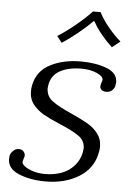

<svg xmlns="http://www.w3.org/2000/svg" viewBox="-53 -759 538 808"><g transform="rotate(5 216.5 -355.0)"><path d="M166 -604Q201 -626 240.5 -658.5Q280 -691 307 -720H339Q354 -690 380.5 -658Q407 -626 433 -604L399 -577Q375 -599 352.5 -626.5Q330 -654 317 -679H312Q287 -653 253 -625.5Q219 -598 187 -577ZM9 -71Q9 -79 10 -84Q12 -95 22.5 -105.5Q33 -116 47 -116Q60 -116 67.5 -107Q75 -98 73 -86Q72 -82 70 -77Q68 -72 67 -66Q65 -56 78.5 -45.5Q92 -35 115 -28Q138 -21 163 -21Q227 -21 266.5 -49.5Q306 -78 316 -126Q318 -138 318 -142Q318 -175 291 -194Q264 -213 209 -236Q166 -254 139.5 -269Q113 -284 94.5 -307Q76 -330 76 -364Q76 -377 79 -390Q91 -449 145.5 -477.5Q200 -506 275 -506Q337 -506 383.5 -488.5Q430 -471 430 -431Q430 -427 428 -417Q426 -406 416.5 -397Q407 -388 392 -388Q378 -388 370.5 -395.5Q363 -403 366 -415Q367 -421 369.5 -427.5Q372 -434 372 -437Q372 -452 344.5 -464Q317 -476 281 -476Q226 -476 190.5 -457Q155 -438 147 -398Q145 -386 145 -382Q145 -348 172 -328Q199 -308 256 -283Q298 -264 324 -249Q350 -234 368 -211Q386 -188 386 -156Q386 -144 383 -130Q370 -63 311 -26.5Q252 10 170 10Q105 10 57 -10Q9 -30 9 -71Z"/></g></svg>

Font: Trirong Light
Style: Italic
Weight: 300
Italic angle: -12°
Designer: Katatrad Team
Foundry: CadsonDemak
Version: Version 1.001